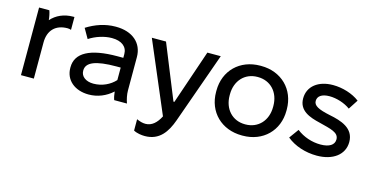

<svg xmlns="http://www.w3.org/2000/svg" viewBox="-75 -879 2749 1426"><g transform="rotate(15 1300.0 -165.5)"><path d="M82 0H181V-278C181 -370 234 -426 327 -426C337 -426 346 -424 354 -421V-520H345C274 -520 216 -493 176 -448C174 -472 168 -501 161 -520H82Z M604 9C672 9 736 -17 786 -63C788 -40 793 -15 799 0H897C887 -28 879 -64 879 -96V-352C879 -461 798 -530 672 -530H668C588 -530 513 -503 448 -462L491 -387C541 -420 607 -441 663 -441H665C739 -441 783 -406 783 -350V-321H738C528 -321 422 -263 422 -152V-147C422 -54 496 9 604 9ZM617 -78C559 -78 520 -108 520 -151V-154C520 -216 591 -246 750 -246H783V-150C744 -107 684 -78 617 -78Z M1087 199C1200 199 1252 118 1285 26L1479 -520H1376L1234 -103H1227L1058 -520H949L1180 23C1153 76 1117 110 1068 110C1046 110 1025 104 1000 93V180C1027 195 1063 199 1087 199Z M1782 8H1788C1944 8 2055 -101 2055 -255V-265C2055 -419 1944 -528 1788 -528H1782C1625 -528 1514 -419 1514 -265V-255C1514 -101 1625 8 1782 8ZM1783 -78C1686 -78 1618 -151 1618 -256V-264C1618 -369 1686 -442 1783 -442H1786C1884 -442 1952 -369 1952 -264V-256C1952 -151 1884 -78 1786 -78Z M2358 9C2481 9 2566 -53 2566 -151C2566 -258 2465 -289 2374 -307C2283 -326 2246 -346 2246 -382C2246 -418 2277 -442 2337 -442C2391 -442 2455 -422 2498 -390L2546 -464C2493 -505 2414 -529 2341 -529C2229 -529 2151 -470 2151 -376C2151 -281 2236 -252 2317 -233C2406 -210 2469 -199 2469 -145C2469 -102 2430 -78 2363 -78C2298 -78 2231 -100 2179 -141L2126 -68C2187 -18 2271 9 2358 9Z"/></g></svg>

Font: Fixel Display Medium
Style: Regular
Weight: 500
Designer: AlfaBravo + MacPaw
Foundry: Kyrylo Tkachov, Marchela Mozhyna, Serhii Makarenko, Maria Weinstein, Zakhar Kryvoshyya
Version: Version 1.211